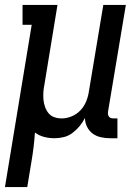

<svg xmlns="http://www.w3.org/2000/svg" viewBox="-43 -550 563 775"><path d="M-23 205 85 -450H48V-530H189L136 -207Q133 -192 132 -176.5Q131 -161 132.5 -146.5Q134 -132 139 -118Q144 -104 153 -93Q162 -82 176 -77Q190 -72 206 -72Q226 -72 246.5 -80.5Q267 -89 282 -105Q297 -121 305 -141Q313 -161 316 -182L374 -530H465L393 -99Q392 -93 393 -88Q394 -83 397 -79Q400 -75 405 -73.5Q410 -72 416 -72H431V8H402Q383 8 364.5 4Q346 0 331.5 -10.5Q317 -21 308.5 -38Q300 -55 300 -74Q291 -56 278 -40.5Q265 -25 249 -13Q233 -1 214 3.5Q195 8 177 8Q155 8 134.5 2.5Q114 -3 98 -15Q96 15 92.5 44Q89 73 84 102L67 205Z"/></svg>

Font: Iosevka Slab Medium Oblique
Style: Regular
Weight: 500
Italic angle: -9°
Monospace: yes
Designer: Belleve Invis
Foundry: Belleve Invis
Version: Version 11.1.1; ttfautohint (v1.8.3)